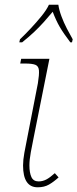

<svg xmlns="http://www.w3.org/2000/svg" viewBox="-20 -786 329 816"><path d="M140 10Q78 10 78 -83Q78 -106 83.5 -136.5Q89 -167 96 -201L141 -432Q147 -469 145.5 -487Q144 -505 130.5 -510.5Q117 -516 87 -516H66L70 -536H190L123 -201Q117 -172 111 -139.5Q105 -107 105 -83Q105 -52 113.5 -33.5Q122 -15 144 -15Q161 -15 176.5 -23Q192 -31 213 -50L229 -32Q208 -13 188 -1.5Q168 10 140 10ZM65 -619Q85 -638 109.5 -664Q134 -690 156 -717Q178 -744 188 -766H228Q231 -744 241 -717Q251 -690 264.5 -664Q278 -638 289 -619L286 -606H279Q250 -644 234 -671.5Q218 -699 204 -736Q184 -712 165.5 -691.5Q147 -671 126 -651Q105 -631 74 -606H62Z"/></svg>

Font: Noto Serif Thin
Style: Italic
Weight: 100
Italic angle: -12°
Designer: Monotype Design Team
Foundry: Monotype Imaging Inc.
Version: Version 2.014; ttfautohint (v1.8.4.7-5d5b)